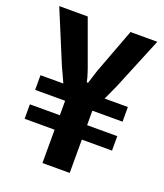

<svg xmlns="http://www.w3.org/2000/svg" viewBox="-129 -774 737 861"><g transform="rotate(20 240.0 -343.5)"><path d="M175 0V-159H32V-228H175V-297H32V-367H141Q133 -385 122.5 -407.5Q112 -430 108 -439L5 -687H141L220 -470Q222 -464 225.5 -453.5Q229 -443 232.5 -431Q236 -419 238 -408H244Q247 -418 251 -430Q255 -442 258.5 -453.5Q262 -465 264 -471L345 -687H473L371 -439Q365 -426 356 -406Q347 -386 338 -367H449V-297H305V-228H449V-159H305V0Z"/></g></svg>

Font: Archivo ExtraCondensed
Style: Bold
Weight: 700
Width: 2
Designer: Hector Gatti
Foundry: Omnibus-Type
Version: Version 2.001